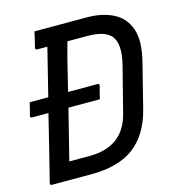

<svg xmlns="http://www.w3.org/2000/svg" viewBox="-105 -790 810 880"><g transform="rotate(-15 300.0 -350.0)"><path d="M33 -392H121Q135 -448 149 -504.5Q163 -561 177 -617H129Q118 -617 121 -628Q126 -647 130 -664Q134 -681 138 -700H386Q458 -700 510.5 -674Q563 -648 583.5 -590.5Q604 -533 580 -437L527 -226Q498 -112 424 -56Q350 0 220 0H34Q23 0 26 -11Q45 -87 64.5 -165Q84 -243 103 -322H26Q15 -322 18 -333Q23 -350 26 -363Q29 -376 33 -392ZM138 -83H235Q314 -83 364 -119.5Q414 -156 433 -231L488 -446Q513 -546 476 -585Q445 -617 367 -617H272Q267 -598 262 -579.5Q257 -561 252 -543Q243 -505 233.5 -467.5Q224 -430 215 -392H354Q365 -392 362 -381Q358 -367 354.5 -352.5Q351 -338 347 -322H198Q183 -262 168 -202.5Q153 -143 138 -83Z"/></g></svg>

Font: Recursive Mn Lnr St
Style: Italic
Weight: 400
Italic angle: -15°
Monospace: yes
Version: Version 1.079;hotconv 1.0.112;makeotfexe 2.5.65598; ttfautoh